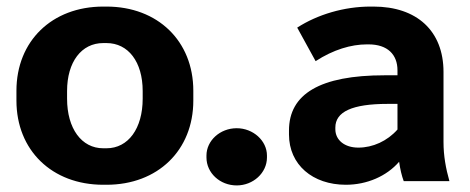

<svg xmlns="http://www.w3.org/2000/svg" viewBox="-20 -551 1430 584"><path d="M294 11H304C460 11 568 -94 568 -245V-275C568 -426 460 -531 304 -531H294C138 -531 30 -426 30 -275V-245C30 -94 138 11 294 11ZM294 -100C228 -100 184 -160 184 -251V-274C184 -363 228 -420 294 -420H304C370 -420 414 -363 414 -274V-251C414 -160 370 -100 304 -100Z M700 13C750 13 792 -25 792 -72V-78C792 -123 750 -161 700 -161C649 -161 608 -123 608 -78V-72C608 -25 649 13 700 13Z M1032 11C1096 11 1156 -15 1194 -59C1197 -37 1202 -16 1208 0H1347C1336 -39 1329 -77 1329 -119V-332C1329 -457 1248 -531 1116 -531H1107C1027 -531 946 -507 884 -467L940 -365C994 -400 1048 -416 1096 -416H1101C1159 -416 1189 -385 1189 -337V-322H1150C953 -322 859 -265 859 -154V-142C859 -50 931 11 1032 11ZM1070 -102C1028 -102 1000 -125 1000 -158V-163C1000 -211 1051 -235 1159 -235H1189V-157C1158 -122 1114 -102 1070 -102Z"/></svg>

Font: Fixel Text Bold
Style: Bold
Weight: 700
Width: 4
Designer: AlfaBravo + MacPaw
Foundry: Kyrylo Tkachov, Marchela Mozhyna, Serhii Makarenko, Maria Weinstein, Zakhar Kryvoshyya
Version: Version 1.211